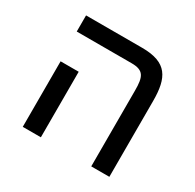

<svg xmlns="http://www.w3.org/2000/svg" viewBox="-128 -705 860 845"><g transform="rotate(30 302.0 -282.0)"><path d="M80 -564V-482H359C421 -482 432 -455 432 -385V0H524V-385C524 -503 493 -564 365 -564ZM84 -333V0H176V-333Z"/></g></svg>

Font: FiraGO Unicode
Style: Regular
Weight: 400
Designer: bBox Type
Foundry: bBox Type GmbH
Version: Version 1.001;PS 001.001;hotconv 1.0.88;makeotf.lib2.5.64775